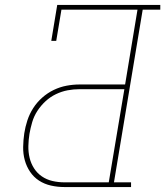

<svg xmlns="http://www.w3.org/2000/svg" viewBox="-20 -755 667 775"><path d="M240 0Q212 0 185.5 -6Q159 -12 137.5 -26Q116 -40 101.5 -61.5Q87 -83 80 -108.5Q73 -134 73.5 -162Q74 -190 78 -217Q82 -243 90.5 -269Q99 -295 114 -318.5Q129 -342 150.5 -361Q172 -380 197 -392Q222 -404 248.5 -409Q275 -414 301 -414H485L535 -716H228L207 -590H187L211 -735H627V-716H556L440 -19H509V0ZM240 -19H419L482 -395H301Q277 -395 253 -390.5Q229 -386 206 -375Q183 -364 164 -346.5Q145 -329 131 -307.5Q117 -286 110 -262Q103 -238 99 -215Q95 -190 94.5 -165.5Q94 -141 99.5 -118Q105 -95 117.5 -75.5Q130 -56 149 -43Q168 -30 191.5 -24.5Q215 -19 240 -19Z"/></svg>

Font: Iosevka Curly Slab ThEx
Style: Italic
Weight: 100
Width: 7
Italic angle: -9°
Monospace: yes
Designer: Belleve Invis
Foundry: Belleve Invis
Version: Version 11.1.0; ttfautohint (v1.8.3)